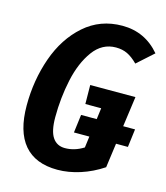

<svg xmlns="http://www.w3.org/2000/svg" viewBox="-109 -791 768 890"><g transform="rotate(15 275.5 -346.5)"><path d="M492 -259H549L538 -172H481L465 -55Q414 -21 358 -3Q302 15 249 15Q143 15 89 -48.5Q35 -112 35 -237Q35 -358 73 -466Q111 -574 187 -641Q263 -708 369 -708Q478 -708 549 -624L471 -554Q445 -580 421 -591.5Q397 -603 366 -603Q300 -603 257.5 -545Q215 -487 196 -399Q177 -311 177 -218Q177 -152 197.5 -121.5Q218 -91 257 -91Q303 -91 346 -118L353 -172H279L290 -259H365L372 -313H296L295 -404H512Z"/></g></svg>

Font: Fira Sans Extra Condensed SemiBold
Style: Italic
Weight: 600
Width: 3
Italic angle: -8°
Designer: Carrois Corporate & Edenspiekermann AG
Foundry: Carrois Corporate GbR & Edenspiekermann AG
Version: Version 4.203